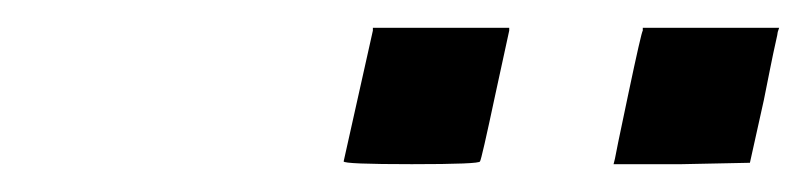

<svg xmlns="http://www.w3.org/2000/svg" viewBox="-20 -700 580 138"><path d="M227 -584 248 -678V-680H346V-678L336 -632Q326 -585 325 -584Q325 -582 276 -582Q227 -582 227 -584ZM422 -586Q422 -587 431.5 -632Q441 -677 442 -678V-680H540L539 -677Q539 -676 537.5 -669.5Q536 -663 533.5 -650.5Q531 -638 529 -628L519 -583L470 -582H421Z"/></svg>

Font: KaTeX_SansSerif
Style: Italic
Weight: 400
Version: Version 1.1; ttfautohint (v1.3)